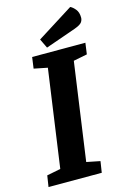

<svg xmlns="http://www.w3.org/2000/svg" viewBox="-132 -899 630 958"><g transform="rotate(-15 183.0 -420.0)"><path d="M-5 0 4 -58 75 -72 146 -576 76 -590 84 -648H359L351 -590L280 -576L209 -72L279 -58L270 0ZM168 -674 145 -722 332 -840Q345 -834 358 -818Q371 -802 371 -775Q371 -762 363 -751Q355 -740 325 -729Z"/></g></svg>

Font: Faustina
Style: Bold Italic
Weight: 700
Italic angle: -8°
Designer: Alfonso Garcia
Foundry: http://www.omnibus-type.com
Version: Version 1.200